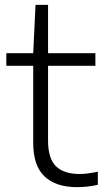

<svg xmlns="http://www.w3.org/2000/svg" viewBox="-20 -760 428 789"><path d="M382 -54.5V-0.5Q340.5 9 296.5 9Q209 9 162.8 -35.2Q116.5 -79.5 116.5 -172V-489.5H6V-541.5H116.5L126 -740H177.5V-541.5H372V-489.5H177.5V-182Q177.5 -109 209.8 -77Q242 -45 307.5 -45Q337.5 -45 382 -54.5Z"/></svg>

Font: Encode Sans Semi Expanded Light
Style: Regular
Weight: 300
Width: 6
Designer: Multiple Designers
Foundry: Impallari Type
Version: Version 2.000